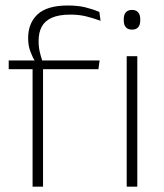

<svg xmlns="http://www.w3.org/2000/svg" viewBox="-20 -696 610 716"><path d="M233.5 -675.5Q270 -675.5 297.8 -668.8Q325.5 -662 350.5 -651.5L355 -618.5Q327.5 -628.5 301.2 -635Q275 -641.5 242 -641.5Q199.5 -641.5 173.2 -629.8Q147 -618 135.5 -596.2Q124 -574.5 124 -544V-541.5Q124 -519.5 128.8 -500.2Q133.5 -481 139 -465.5L110 -463.5V-469Q101 -483 93 -504.8Q85 -526.5 85 -552V-554.5Q85 -610 120.5 -642.8Q156 -675.5 233.5 -675.5ZM101.5 0V-455H140.5V0ZM12.5 -438V-470.5H116.5H131.5H351.5L347 -438ZM452.5 0V-486.5H492V0ZM472.5 -585.5Q457 -585.5 449.2 -594.5Q441.5 -603.5 441.5 -620.5V-624.5Q441.5 -641 449.2 -650Q457 -659 472.5 -659Q487.5 -659 495.2 -650Q503 -641 503 -624.5V-620.5Q503 -603 495.2 -594.2Q487.5 -585.5 472.5 -585.5Z"/></svg>

Font: Anek Tamil ExtraLight
Style: Regular
Weight: 250
Version: Version 1.003